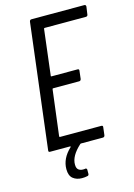

<svg xmlns="http://www.w3.org/2000/svg" viewBox="-131 -767 704 1012"><g transform="rotate(-15 221.5 -261.0)"><path d="M427 -638H202Q200 -638 198.5 -637Q197 -636 197 -634L167 -386Q166 -385 167 -383.5Q168 -382 170 -382H312Q322 -382 320 -372L315 -329Q313 -319 304 -319H162Q158 -319 158 -315L127 -66Q127 -62 131 -62H356Q366 -62 364 -52L359 -10Q357 0 348 0H229Q226 0 224 2Q168 53 169 100Q169 121 181 129Q193 137 212 135Q215 135 217 134Q220 134 222.5 136Q225 138 225 142V164Q225 174 216 175Q203 178 187 178Q158 178 138.5 162.5Q119 147 119 111Q119 53 170 5Q172 3 171.5 1.5Q171 0 169 0H60Q50 0 52 -10L135 -690Q137 -700 146 -700H434Q443 -700 443 -690L437 -648Q437 -644 434 -641Q431 -638 427 -638Z"/></g></svg>

Font: Barlow Condensed
Style: Italic
Weight: 400
Width: 3
Italic angle: -7°
Designer: Jeremy Tribby
Foundry: Tribby Type
Version: Version 1.408